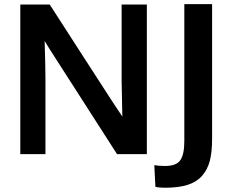

<svg xmlns="http://www.w3.org/2000/svg" viewBox="-20 -737 1108 918"><path d="M723.1 156.7 717.8 52.7Q741.2 56.6 769 56.6Q823.2 56.6 842.3 28.8Q861.3 1 861.3 -63V-717.3H994.1V-71.8Q994.1 -10.3 983.2 32Q972.2 74.2 946 103.8Q919.9 133.3 876.7 147Q833.5 160.6 769.5 160.6Q742.7 160.6 723.1 156.7ZM77.1 0V-715.3H217.8Q255.9 -655.8 372.6 -475.1Q489.3 -294.4 514.6 -255.4Q522 -244.1 539.8 -217.5Q557.6 -190.9 564.9 -179.7Q561.5 -347.2 561.5 -353.5V-715.3H682.1V0H539.6L216.8 -502.9L193.4 -541.5Q197.3 -412.6 197.3 -360.4V0Z"/></svg>

Font: Oxygen
Style: Bold
Weight: 700
Designer: vernon adams
Foundry: Vernon Adams
Version: Version 0.2.3 webfont; ttfautohint (v0.93.3-1d66) -l 8 -r 50